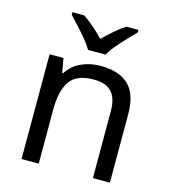

<svg xmlns="http://www.w3.org/2000/svg" viewBox="-113 -857 844 949"><g transform="rotate(15 309.0 -383.0)"><path d="M343 -546Q439 -546 488 -499.5Q537 -453 537 -349V0H450V-343Q450 -408 421 -440Q392 -472 330 -472Q241 -472 207 -422Q173 -372 173 -278V0H85V-536H156L169 -463H174Q200 -505 246 -525.5Q292 -546 343 -546ZM263 -606Q250 -629 228 -655.5Q206 -682 182 -708Q158 -734 140 -753V-766H200Q226 -749 254 -725Q282 -701 307 -674Q334 -701 362 -725Q390 -749 416 -766H478V-753Q459 -734 434.5 -708Q410 -682 387.5 -655.5Q365 -629 353 -606Z"/></g></svg>

Font: Noto Sans Adlam
Style: Regular
Weight: 400
Designer: Mark Jamra, Neil Patel
Foundry: JamraPatel LLC
Version: Version 3.001